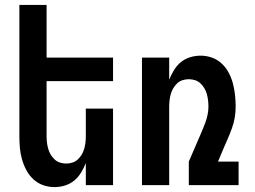

<svg xmlns="http://www.w3.org/2000/svg" viewBox="-20 -755 1040 783"><path d="M202 8Q178 8 155.5 0Q133 -8 115.5 -24.5Q98 -41 87 -62Q76 -83 69.5 -106Q63 -129 61 -152.5Q59 -176 59 -200V-735H170V-520H441V-424H170V-200Q170 -187 171.5 -174Q173 -161 176.5 -148.5Q180 -136 186.5 -125Q193 -114 202.5 -105Q212 -96 224.5 -92Q237 -88 250 -88Q263 -88 275.5 -92Q288 -96 297.5 -105Q307 -114 313.5 -125Q320 -136 323.5 -148.5Q327 -161 328.5 -174Q330 -187 330 -200V-312H441V0H330V-90Q322 -70 310.5 -51Q299 -32 282.5 -18.5Q266 -5 245 1.5Q224 8 202 8Z M559 0V-520H670V-430Q678 -450 689.5 -469Q701 -488 717.5 -501.5Q734 -515 755 -521.5Q776 -528 798 -528Q822 -528 844.5 -520Q867 -512 884.5 -495.5Q902 -479 913 -458Q924 -437 930 -414Q936 -391 938.5 -367.5Q941 -344 941 -320Q941 -298 937.5 -276.5Q934 -255 926.5 -234Q919 -213 910.5 -193Q902 -173 893 -153L869 -96H953V0H750V-96L791 -191Q798 -207 804.5 -222.5Q811 -238 817 -254Q823 -270 826.5 -286.5Q830 -303 830 -320Q830 -333 828.5 -346Q827 -359 823.5 -371.5Q820 -384 813.5 -395Q807 -406 797.5 -415Q788 -424 775.5 -428Q763 -432 750 -432Q737 -432 724.5 -428Q712 -424 702.5 -415Q693 -406 686.5 -395Q680 -384 676.5 -371.5Q673 -359 671.5 -346Q670 -333 670 -320V0Z"/></svg>

Font: Iosevka Fixed
Style: Bold
Weight: 700
Monospace: yes
Designer: Belleve Invis
Foundry: Belleve Invis
Version: Version 32.3.0